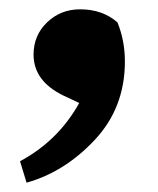

<svg xmlns="http://www.w3.org/2000/svg" viewBox="-20 -200 340 412"><path d="M150 21 116 5Q52 -26 52 -83Q52 -124 81 -152Q110 -180 152 -180Q200 -180 232 -152Q248 -113 248 -68Q248 31 183.5 100Q119 169 37 192L23 146Q105 102 150 21Z"/></svg>

Font: TypoPRO Source Serif Pro
Style: Regular
Weight: 900
Designer: Frank Grießhammer
Foundry: Adobe Systems Incorporated
Version: Version 1.017;PS 1.0;hotconv 1.0.79;makeotf.lib2.5.61930